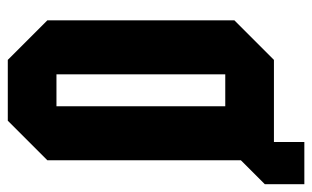

<svg xmlns="http://www.w3.org/2000/svg" viewBox="-178 -642 820 505"><g transform="rotate(90 232.5 -390.0)"><path d="M34 -104V-596L138 -700H354V-780H465V-676L402 -613V-104L298 0H138ZM176 -572V-128H260V-572Z"/></g></svg>

Font: Tektur Condensed SemiBold
Style: Regular
Weight: 600
Width: 3
Designer: Adam Jagosz
Foundry: Adam Jagosz
Version: Version 1.005;gftools[0.9.30]